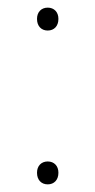

<svg xmlns="http://www.w3.org/2000/svg" viewBox="-20 -478 249 503"><path d="M105 -398C122 -398 133 -410 133 -428V-429C133 -446 122 -458 105 -458C88 -458 77 -446 77 -429V-428C77 -410 88 -398 105 -398ZM105 5C122 5 133 -7 133 -25V-26C133 -43 122 -55 105 -55C88 -55 77 -43 77 -26V-25C77 -7 88 5 105 5Z"/></svg>

Font: Fixel Display Thin
Style: Regular
Weight: 100
Designer: AlfaBravo + MacPaw
Foundry: Kyrylo Tkachov, Marchela Mozhyna, Serhii Makarenko, Maria Weinstein, Zakhar Kryvoshyya
Version: Version 1.211